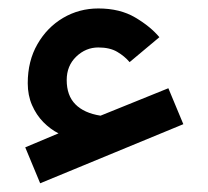

<svg xmlns="http://www.w3.org/2000/svg" viewBox="-20 -434 483 445"><path d="M349.4 -347.8Q328.7 -372.6 293.3 -393.5Q257.9 -414.4 207.9 -414.4Q163.5 -414.4 126.2 -392.5Q89 -370.5 66.7 -331.5Q44.3 -292.6 44.3 -241.1Q44.3 -213 54.3 -190.2Q64.2 -167.5 80.5 -150.9Q96.8 -134.4 115.6 -124.9L38.5 -92.5L73.1 -9.2L404.9 -146.2L370.2 -229.5L213 -165.9Q174.8 -171.9 154.7 -192.3Q134.6 -212.6 134.6 -248.4Q134.6 -281.6 156.7 -302.8Q178.8 -324 207.9 -324Q234.5 -324 251.6 -313.9Q268.8 -303.8 280.4 -290Z"/></svg>

Font: Estedad-VF-FD Black
Style: Regular
Weight: 900
Designer: Amin Abedi
Version: Version 4.000